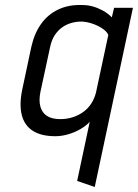

<svg xmlns="http://www.w3.org/2000/svg" viewBox="-20 -531 549 764"><path d="M337 -46 287 189 357 213 509 -500H434L425 -462Q409 -478 390 -488.5Q371 -499 350.5 -505Q330 -511 307 -511Q254 -513 212.5 -493.5Q171 -474 144 -436.5Q117 -399 105 -346L69 -177Q56 -116 66.5 -74Q77 -32 110.5 -10.5Q144 11 200 11Q225 11 251 3.5Q277 -4 299.5 -17Q322 -30 337 -46ZM411 -392 362 -163Q356 -139 343.5 -119.5Q331 -100 312 -86Q293 -72 269.5 -64.5Q246 -57 220 -57Q186 -57 166.5 -70Q147 -83 140.5 -107.5Q134 -132 141 -166L179 -342Q185 -372 198.5 -392Q212 -412 230 -424Q248 -436 269 -441Q290 -446 309 -445Q324 -444 339.5 -439.5Q355 -435 369.5 -428Q384 -421 395 -412Q406 -403 411 -392Z"/></svg>

Font: Advent Pro Medium
Style: Italic
Weight: 500
Italic angle: -12°
Version: Version 3.000